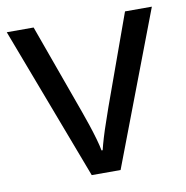

<svg xmlns="http://www.w3.org/2000/svg" viewBox="-66 -599 640 662"><g transform="rotate(-10 254.0 -268.0)"><path d="M203 0 0 -536H94L208 -220Q216 -198 225 -171Q234 -144 241 -119.5Q248 -95 251 -78H255Q259 -95 266.5 -120Q274 -145 283.5 -172Q293 -199 300 -220L414 -536H508L304 0Z"/></g></svg>

Font: Noto Sans Javanese
Style: Regular
Weight: 400
Designer: Monotype Design Team
Foundry: Monotype Imaging Inc.
Version: Version 2.004